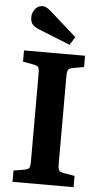

<svg xmlns="http://www.w3.org/2000/svg" viewBox="-62 -981 539 1019"><g transform="rotate(5 207.5 -471.5)"><path d="M283.2 -751 118.2 -816.9Q90.3 -828.1 79.1 -841.3Q67.9 -854.5 67.9 -879.9Q67.9 -903.3 83.5 -923.1Q99.1 -942.9 124 -942.9Q142.1 -942.9 167 -920.9L310.1 -793.9ZM44.9 0V-60.1L96.2 -68.8Q122.1 -73.2 127.4 -81.3Q132.8 -89.4 132.8 -121.1V-579.1Q132.8 -610.4 127.4 -618.4Q122.1 -626.5 96.2 -630.9L44.9 -640.1V-700.2H370.1V-640.1L313 -629.9Q292 -626.5 286.4 -617.4Q280.8 -608.4 280.8 -580.1V-117.2Q280.8 -90.8 286.4 -82Q292 -73.2 313 -69.8L370.1 -60.1V0Z"/></g></svg>

Font: Literata Book
Style: Bold
Weight: 700
Designer: Latin by Veronika Burian and Jose Scaglione. Greek by Irene Vlachou. Cyrillic by Vera Evstafieva
Foundry: TypeTogether
Version: Version 2.003;PS 002.003;hotconv 1.0.88;makeotf.lib2.5.64775